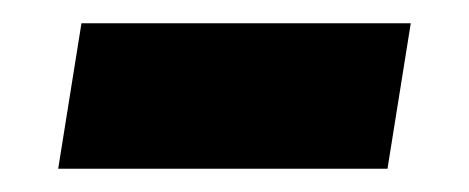

<svg xmlns="http://www.w3.org/2000/svg" viewBox="-20 -339 403 165"><path d="M30 -194 50 -319H333L313 -194Z"/></svg>

Font: MuseoModerno SemiBold
Style: Italic
Weight: 600
Italic angle: -9°
Designer: Pablo Cosgaya, Héctor Gatti, Marcela Romero, and the Authors of The MuseoModerno Project.
Foundry: Omnibus-Type Team
Version: Version 1.003